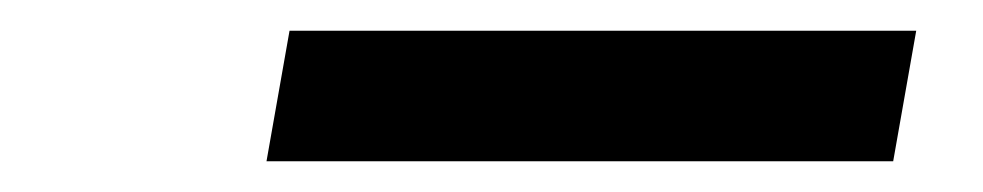

<svg xmlns="http://www.w3.org/2000/svg" viewBox="-20 -749 640 125"><path d="M168.5 -729H576.5L561.5 -644H153.5Z"/></svg>

Font: JuliaMono SemiBold
Style: Italic
Weight: 600
Italic angle: -9°
Monospace: yes
Designer: cormullion
Foundry: corm
Version: Version 0.056; ttfautohint (v1.8.4)